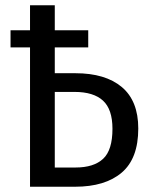

<svg xmlns="http://www.w3.org/2000/svg" viewBox="-20 -709 569 729"><path d="M505 -221Q505 -107 442 -53.5Q379 0 265 0H94V-529H20V-594H94V-689H188V-594H315V-529H188V-431H266Q380 -431 442.5 -378.5Q505 -326 505 -221ZM407 -220Q407 -294 371 -327Q335 -360 263 -360H188V-73H267Q336 -73 371.5 -106Q407 -139 407 -220Z"/></svg>

Font: Fira Sans Condensed
Style: Regular
Weight: 400
Width: 3
Designer: bBox Type GmbH & Carrois Corporate GbR & Edenspiekermann AG
Foundry: bBox Type GmbH & Carrois Corporate GbR & Edenspiekermann AG
Version: Version 4.301